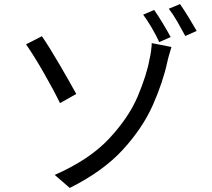

<svg xmlns="http://www.w3.org/2000/svg" viewBox="-20 -874 1040 944"><path d="M249 -14Q420 -89 516.5 -192.5Q613 -296 657 -400Q701 -504 715 -582Q720 -602 723 -625.5Q726 -649 726 -662L823 -643Q817 -623 811 -602.5Q805 -582 803 -571Q781 -469 731 -356.5Q681 -244 584 -138Q487 -32 323 50ZM108 -656 186 -696Q223 -642 274 -554.5Q325 -467 355 -412L275 -367Q245 -429 195.5 -515.5Q146 -602 108 -656ZM738 -825Q757 -798 780 -760Q803 -722 819 -692L763 -667Q748 -700 726 -737.5Q704 -775 684 -802ZM865 -854Q884 -827 907 -789.5Q930 -752 947 -722L891 -697Q874 -729 852.5 -766.5Q831 -804 810 -831Z"/></svg>

Font: Noto Sans CJK KR Regular (TTF)
Style: Regular
Weight: 400
Designer: Ryoko NISHIZUKA 西塚涼子 (kana & ideographs); Paul D. Hunt (Latin, Greek & Cyrillic); Wenlong ZHANG 张文龙 (bopomofo); Sandoll 
Foundry: Adobe Systems Incorporated
Version: Version 1.004;PS 1.004;hotconv 1.0.82;makeotf.lib2.5.63406